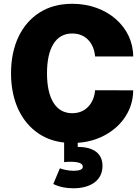

<svg xmlns="http://www.w3.org/2000/svg" viewBox="-20 -761 734 1029"><path d="M231.9 -368.2C231.9 -504.4 279.3 -581.5 366.7 -581.5C401.4 -581.5 430.2 -570.3 452.1 -547.9C474.1 -524.9 486.3 -495.1 489.7 -458.5H693.8C693.8 -614.3 556.2 -740.7 367.7 -740.7C299.8 -740.7 241.2 -725.1 191.9 -693.8C93.8 -630.9 39.1 -516.1 39.1 -368.2C39.1 -221.2 93.8 -105 191.9 -42C230 -17.6 273.9 -2.4 323.7 2.9V107.9C334 106.4 345.2 106 357.4 106C401.9 106 423.8 114.7 423.8 132.3C423.8 147 407.2 154.3 374 154.3C350.1 154.3 319.8 148.4 300.8 141.1L265.6 225.1C298.3 241.2 333 248 372.6 248C420.9 248 459 237.3 487.3 216.3C515.1 194.8 529.3 165.5 529.3 127.9C529.3 62 482.4 26.4 396.5 26.4V4.4C432.6 2 466.3 -4.9 498 -16.6C616.7 -60.5 693.8 -160.2 693.8 -276.9L489.7 -277.3C486.3 -240.7 474.1 -210.9 452.1 -188.5C430.2 -165.5 401.4 -154.3 366.7 -154.3C279.3 -154.3 231.9 -232.9 231.9 -368.2Z"/></svg>

Font: Estedad Black
Style: Regular
Weight: 900
Designer: Amin Abedi
Version: Version 7.3